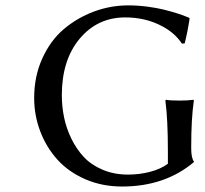

<svg xmlns="http://www.w3.org/2000/svg" viewBox="-20 -678 757 708"><path d="M452.1 -34.2Q494.1 -34.2 533.4 -44.4Q572.8 -54.7 599.1 -74.2V-117.2Q599.1 -239.3 589.8 -307.1L591.8 -310.1Q607.9 -307.1 642.1 -307.1Q657.7 -307.1 670.7 -307.9Q683.6 -308.6 688.5 -309.6L693.8 -310.1L694.8 -307.1Q685.1 -240.7 685.1 -137.2V-130.9Q685.1 -95.7 694.8 -83V-80.1Q587.9 9.8 430.2 9.8Q356.9 9.8 295.2 -16.8Q233.4 -43.5 192.4 -88.6Q151.4 -133.8 128.7 -192.9Q106 -252 106 -316.9Q106 -396.5 136 -462.6Q166 -528.8 215.3 -570.6Q264.6 -612.3 326.2 -635.3Q387.7 -658.2 453.1 -658.2Q487.3 -658.2 522.9 -653.6Q558.6 -648.9 585 -642.3Q611.3 -635.7 632.8 -628.9Q654.3 -622.1 665.5 -617.2L676.8 -612.8L679.2 -609.9Q672.4 -563.5 661.1 -518.1L650.9 -517.1Q621.6 -561.5 565.4 -587.6Q509.3 -613.8 441.9 -613.8Q339.4 -613.8 273.7 -535.2Q208 -456.5 208 -327.1Q208 -286.1 216.1 -246.1Q224.1 -206.1 242.9 -167.2Q261.7 -128.4 289.1 -99.1Q316.4 -69.8 358.6 -52Q400.9 -34.2 452.1 -34.2Z"/></svg>

Font: Linear Smooth
Style: Regular
Weight: 400
Designer: Philipp H. Poll, Flanker
Foundry: Philipp H. Poll, reworked by Flanker
Version: Version 1.061 | FøM Fix